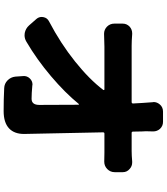

<svg xmlns="http://www.w3.org/2000/svg" viewBox="48 -900 903 1040"><g transform="rotate(90 500.0 -380.5)"><path d="M693.4 -649.4Q693.4 -641.6 700.2 -641.6H798.8Q822.3 -641.6 855.5 -644.5Q858.4 -644.5 860.4 -644.5Q880.9 -644.5 895.5 -630.9Q913.1 -616.2 913.1 -593.8V-549.8Q913.1 -526.4 896.5 -509.8Q879.9 -493.2 856.4 -493.2Q856.4 -493.2 855.5 -493.2Q826.2 -494.1 807.6 -494.1H704.1Q697.3 -494.1 697.3 -486.3Q706.1 -68.4 706.1 -58.6Q706.1 -5.9 675.8 22.5Q644.5 51.8 582 51.8Q517.6 51.8 458 48.8Q433.6 47.9 416 30.8Q398.4 13.7 395.5 -11.7L392.6 -53.7Q390.6 -75.2 406.2 -90.8Q419.9 -104.5 438.5 -104.5Q441.4 -104.5 444.3 -103.5Q486.3 -99.6 515.6 -99.6Q548.8 -99.6 548.8 -141.6Q548.8 -272.5 547.9 -353.5Q547.9 -355.5 546.4 -356Q544.9 -356.4 543.9 -355.5Q483.4 -281.2 393.1 -204.6Q302.7 -127.9 206.1 -71.3Q189.5 -61.5 171.9 -61.5Q166 -61.5 159.2 -62.5Q134.8 -67.4 118.2 -85.9L83 -126Q72.3 -138.7 72.3 -154.3Q72.3 -158.2 73.2 -163.1Q77.1 -184.6 96.7 -194.3Q215.8 -256.8 313.5 -335Q411.1 -413.1 467.8 -488.3Q468.8 -490.2 467.8 -492.2Q466.8 -494.1 464.8 -494.1H233.4Q205.1 -494.1 165 -492.2Q164.1 -492.2 163.1 -492.2Q141.6 -492.2 125 -507.8Q108.4 -524.4 108.4 -547.9V-592.8Q108.4 -615.2 125 -630.9Q140.6 -644.5 161.1 -644.5Q163.1 -644.5 165 -644.5Q202.1 -641.6 228.5 -641.6H533.2Q541 -641.6 541 -649.4L538.1 -700.2Q536.1 -731.4 534.2 -754.9Q533.2 -757.8 533.2 -760.7Q533.2 -779.3 546.9 -794.9Q561.5 -811.5 585 -811.5H640.6Q663.1 -811.5 678.7 -794.9Q692.4 -779.3 692.4 -757.8L691.4 -717.8Q691.4 -709 692.4 -700.2Z"/></g></svg>

Font: Gen Jyuu Gothic Heavy
Style: Bold
Weight: 900
Designer: [Source Han Sans]
Ryoko NISHIZUKA  (kana & ideographs); Paul D. Hunt (Latin, Greek & Cyrillic); Wenlong ZHANG  (bopomofo
Version: Version 1.002.20150607